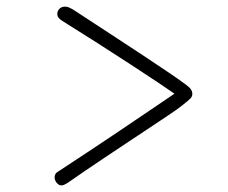

<svg xmlns="http://www.w3.org/2000/svg" viewBox="-20 -611 690 580"><path d="M166 -51Q160 -51 155.5 -54.5Q151 -58 148 -63.5Q145 -69 145 -75Q145 -80 147 -84.5Q149 -89 153 -91Q194 -118 242.5 -150Q291 -182 340 -215Q389 -248 432.5 -277.5Q476 -307 507 -328Q493 -338 458.5 -361Q424 -384 376.5 -415Q329 -446 275 -480.5Q221 -515 168 -548Q161 -552 157 -557.5Q153 -563 153 -569Q153 -575 156 -580Q159 -585 164 -588Q169 -591 176 -591Q183 -591 189.5 -588Q196 -585 204 -580Q253 -548 303.5 -515Q354 -482 401 -451Q448 -420 485 -395Q522 -370 542 -355Q553 -347 557 -340.5Q561 -334 561 -327Q561 -320 555.5 -314Q550 -308 531 -293Q519 -283 483 -259Q447 -235 398 -202.5Q349 -170 293.5 -133Q238 -96 185 -59Q179 -56 175 -53.5Q171 -51 166 -51Z"/></svg>

Font: Playpen Sans ExtraLight
Style: Regular
Weight: 250
Designer: Laura Meseguer, Veronika Burian, José Scaglione
Foundry: TypeTogether
Version: Version 1.001